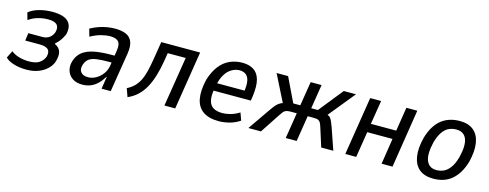

<svg xmlns="http://www.w3.org/2000/svg" viewBox="-24 -1036 4025 1579"><g transform="rotate(15 1988.5 -247.0)"><path d="M195 9Q138 9 89 -6Q40 -21 17 -46L48 -108Q75 -85 115.5 -73.5Q156 -62 200 -62Q259 -62 289.5 -83.5Q320 -105 332 -138Q343 -182 321.5 -201Q300 -220 250 -220H127L136 -285H257Q291 -285 315.5 -303Q340 -321 350 -352Q361 -394 340.5 -415.5Q320 -437 266 -437Q221 -437 178 -424.5Q135 -412 101 -387L84 -448Q117 -476 171 -491Q225 -506 283 -506Q381 -506 419.5 -466.5Q458 -427 439 -354Q433 -341 423.5 -324.5Q414 -308 401.5 -292Q389 -276 372 -263L370 -256Q409 -238 419.5 -205Q430 -172 415 -120Q404 -85 374 -55.5Q344 -26 299.5 -8.5Q255 9 195 9Z M673 9Q620 9 587 -14.5Q554 -38 543 -75.5Q532 -113 544 -154Q559 -205 595 -234.5Q631 -264 692 -277Q753 -290 842 -290H885L876 -229H832Q771 -229 730.5 -223Q690 -217 667 -199Q644 -181 634 -146Q623 -109 641.5 -85.5Q660 -62 704 -62Q737 -62 769.5 -80Q802 -98 826 -130Q850 -162 856 -204L876 -335Q885 -391 864 -413Q843 -435 794 -435Q761 -435 719.5 -424.5Q678 -414 628 -387L610 -451Q647 -471 682 -483Q717 -495 751 -500.5Q785 -506 817 -506Q871 -506 908 -491Q945 -476 961.5 -439Q978 -402 968 -336L914 0H836L852 -104H849Q830 -71 804 -45Q778 -19 745.5 -5Q713 9 673 9Z M1060 12 1035 -58Q1071 -76 1095.5 -100.5Q1120 -125 1137.5 -160Q1155 -195 1166.5 -243Q1178 -291 1188 -354L1211 -497H1542L1463 0H1371L1439 -423H1286L1275 -354Q1263 -282 1245 -223Q1227 -164 1202 -119Q1177 -74 1142 -41Q1107 -8 1060 12Z M1835 9Q1750 9 1700.5 -25.5Q1651 -60 1638 -127.5Q1625 -195 1648 -293Q1671 -368 1708 -415Q1745 -462 1794 -484Q1843 -506 1901 -506Q1958 -506 1996.5 -482Q2035 -458 2050 -405Q2065 -352 2053 -262L2047 -223H1712L1723 -289H1993L1973 -267Q1984 -334 1977 -371Q1970 -408 1948 -424Q1926 -440 1894 -440Q1862 -440 1829.5 -422Q1797 -404 1772.5 -364.5Q1748 -325 1736 -259L1732 -238Q1721 -175 1730.5 -136.5Q1740 -98 1769.5 -80.5Q1799 -63 1846 -63Q1876 -63 1914 -73Q1952 -83 1990 -107L2013 -43Q1969 -14 1922.5 -2.5Q1876 9 1835 9Z M2086 0 2214 -185Q2234 -214 2250 -233Q2266 -252 2287.5 -263.5Q2309 -275 2344 -280L2315 -254L2193 -497H2291L2390 -291H2450L2483 -497H2576L2543 -291H2600L2765 -497H2869L2671 -254L2664 -280Q2689 -274 2700.5 -267Q2712 -260 2721 -242.5Q2730 -225 2744 -188L2809 0H2706L2656 -158Q2649 -180 2642.5 -193.5Q2636 -207 2623.5 -213.5Q2611 -220 2584 -220H2532L2497 0H2404L2439 -220H2383Q2359 -220 2345 -213.5Q2331 -207 2321 -193Q2311 -179 2297 -158L2193 0Z M2911 0 2990 -497H3083L3050 -294H3266L3298 -497H3391L3313 0H3220L3254 -220H3039L3004 0Z M3661 9Q3586 9 3542 -27Q3498 -63 3486.5 -132Q3475 -201 3500 -298Q3517 -355 3542.5 -395Q3568 -435 3600 -459Q3632 -483 3670 -494.5Q3708 -506 3752 -506Q3826 -506 3869.5 -470Q3913 -434 3924.5 -366Q3936 -298 3912 -201Q3895 -144 3869.5 -104Q3844 -64 3812.5 -39Q3781 -14 3743 -2.5Q3705 9 3661 9ZM3668 -66Q3700 -66 3728.5 -78.5Q3757 -91 3782 -123.5Q3807 -156 3824 -216Q3851 -324 3828.5 -377.5Q3806 -431 3742 -431Q3712 -431 3683 -419.5Q3654 -408 3629.5 -375.5Q3605 -343 3587 -283Q3561 -174 3583.5 -120Q3606 -66 3668 -66Z"/></g></svg>

Font: Nunito Sans 7pt Condensed Medium
Style: Italic
Weight: 500
Width: 3
Italic angle: -9°
Designer: Vernon Adams
Foundry: Vernon Adams
Version: Version 3.101;gftools[0.9.27]